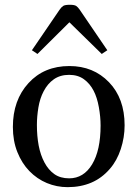

<svg xmlns="http://www.w3.org/2000/svg" viewBox="-20 -773 579 808"><path d="M504.4 -245.6Q504.4 -194.8 488.3 -145.8Q472.2 -96.7 442.4 -62.5Q408.7 -23.4 364.3 -4.4Q319.8 14.6 264.6 14.6Q218.8 14.6 177.2 -2.7Q135.7 -20 103.5 -53.2Q71.8 -85.9 53 -133.1Q34.2 -180.2 34.2 -238.8Q34.2 -351.6 99.9 -423.3Q165.5 -495.1 272 -495.1Q373 -495.1 438.7 -427Q504.4 -358.9 504.4 -245.6ZM403.3 -244.6Q403.3 -281.2 396 -322Q388.7 -362.8 374 -391.1Q358.4 -421.4 333 -439.7Q307.6 -458 271 -458Q233.4 -458 206.8 -439.5Q180.2 -420.9 163.6 -388.7Q147.9 -358.9 141.6 -320.8Q135.3 -282.7 135.3 -247.1Q135.3 -200.2 142.8 -160.4Q150.4 -120.6 167 -89.4Q183.6 -58.1 208.7 -40.3Q233.9 -22.5 271 -22.5Q332 -22.5 367.7 -81.5Q403.3 -140.6 403.3 -244.6ZM431.6 -561.5 408.2 -545.9 272 -679.2 137.7 -545.9 114.3 -561.5 230 -731Q238.3 -743.2 245.8 -748Q253.4 -752.9 273.9 -752.9Q293.5 -752.9 300.8 -747.8Q308.1 -742.7 314.9 -732.9Z"/></svg>

Font: UniBurma_GGSerif
Style: Book
Weight: 400
Designer: Victor San Kho Lin (for Burmese only and related typography optimization with it)
Foundry: http://www.unimm.org
Version: 2.0